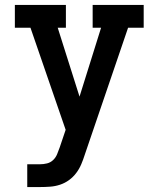

<svg xmlns="http://www.w3.org/2000/svg" viewBox="-20 -540 640 775"><path d="M90 215V123H142Q156 123 170 119.5Q184 116 194.5 106Q205 96 210.5 82.5Q216 69 221 55L245 -16L103 -428H40V-520H246V-428H213L301 -150L388 -428H354V-520H560V-428H497L322 85Q316 104 308 123Q300 142 287.5 158.5Q275 175 258.5 187Q242 199 222.5 205.5Q203 212 182.5 213.5Q162 215 142 215Z"/></svg>

Font: Iosevka Etoile Semibold
Style: Regular
Weight: 600
Designer: Belleve Invis
Foundry: Belleve Invis
Version: Version 22.1.2; ttfautohint (v1.8.4)